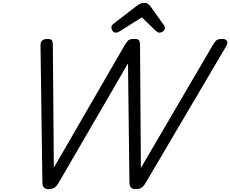

<svg xmlns="http://www.w3.org/2000/svg" viewBox="-20 -1307 1608 1341"><path d="M319 14Q300 14 288 4Q276 -6 276 -38L263 -990Q262 -1011 274 -1023Q286 -1035 312 -1035Q334 -1035 341 -1027Q348 -1019 349 -999L356 -136L853 -995Q869 -1022 881 -1028.5Q893 -1035 919 -1035Q942 -1035 949.5 -1027Q957 -1019 958 -999L964 -134L1468 -995Q1484 -1021 1495.5 -1028Q1507 -1035 1532 -1035Q1558 -1035 1565.5 -1019.5Q1573 -1004 1559 -983L995 -26Q982 -4 966.5 5Q951 14 926 14Q907 14 895.5 3.5Q884 -7 884 -38L874 -864L387 -26Q374 -4 358.5 5Q343 14 319 14ZM787 -1079Q775 -1079 766.5 -1091Q758 -1103 758 -1114Q758 -1124 761.5 -1129Q765 -1134 769 -1138L932 -1264Q947 -1276 960.5 -1281.5Q974 -1287 990 -1287Q1003 -1287 1013 -1280Q1023 -1273 1032 -1261L1125 -1131Q1130 -1124 1130.5 -1118.5Q1131 -1113 1131 -1108Q1131 -1096 1118 -1087.5Q1105 -1079 1096 -1079Q1086 -1079 1079 -1083.5Q1072 -1088 1064 -1095L971 -1186L817 -1089Q810 -1085 802.5 -1082Q795 -1079 787 -1079Z"/></svg>

Font: Playwrite CO
Style: Regular
Weight: 400
Designer: Veronika Burian, José Scaglione
Foundry: TypeTogether
Version: Version 1.000